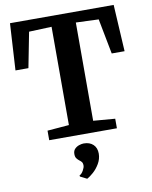

<svg xmlns="http://www.w3.org/2000/svg" viewBox="-106 -821 928 1169"><g transform="rotate(-10 358.0 -236.0)"><path d="M283.5 -70V-677.5L143.5 -672L101 -454H21L38 -743H679L695.5 -454H616L574 -672L433.5 -677.5V-70L568 -59V0H149.5V-59ZM432.5 133Q432 166 415.2 194.5Q398.5 223 376 242.8Q353.5 262.5 337.5 271H336L295.5 250.5L294 243.5Q307.5 237.5 318 218.8Q328.5 200 328.5 188Q328.5 172.5 322 165Q315.5 157.5 308 152.5Q300 146.5 292.8 137Q285.5 127.5 285.5 110Q285.5 89.5 297.2 77.8Q309 66 324.8 61Q340.5 56 351 56H354Q389 56 410.8 76.2Q432.5 96.5 432.5 133Z"/></g></svg>

Font: Merriweather 20pt
Style: Bold
Weight: 700
Version: Version 2.100